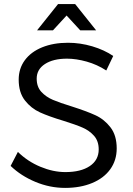

<svg xmlns="http://www.w3.org/2000/svg" viewBox="-20 -917 651 943"><path d="M32.2 0ZM309.1 -628.9Q241.2 -628.9 200.7 -602.5Q160.2 -576.2 160.2 -530.8Q160.2 -490.7 183.1 -465.8Q206.1 -440.9 240 -426.5Q273.9 -412.1 333 -394Q404.8 -371.1 448.5 -351.1Q492.2 -331.1 522.7 -291.5Q553.2 -252 553.2 -188Q553.2 -129.9 521.7 -85.9Q490.2 -42 432.6 -18.1Q375 5.9 299.8 5.9Q224.6 5.9 153.8 -23.7Q83 -53.2 32.2 -102.1L67.9 -170.9Q115.7 -124 178.5 -97.9Q241.2 -71.8 300.8 -71.8Q377 -71.8 420.9 -101.3Q464.8 -130.9 464.8 -183.1Q464.8 -224.1 441.9 -250Q418.9 -275.9 385 -290.5Q351.1 -305.2 290 -324.2Q220.2 -345.2 176.5 -365Q132.8 -384.8 102.3 -423.8Q71.8 -462.9 71.8 -525.9Q71.8 -580.1 101.8 -621.1Q131.8 -662.1 187 -684.6Q242.2 -707 314 -707Q374 -707 433.1 -689.5Q492.2 -671.9 536.1 -642.1L502 -570.8Q457 -600.1 405.5 -614.5Q354 -628.9 309.1 -628.9ZM452.1 -768.1H374L307.1 -840.8L240.2 -768.1H162.1L265.1 -897H349.1Z"/></svg>

Font: Argentum Sans Light
Style: Regular
Weight: 300
Designer: Julieta Ulanovsky (Modified by Cristiano Sobral)
Foundry: Julieta Ulanovsky
Version: Version 1.000; ttfautohint (v1.5.65-e2d9)